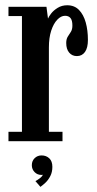

<svg xmlns="http://www.w3.org/2000/svg" viewBox="-20 -550 378 748"><path d="M13 0V-36.5H65.5V-487.5H13V-523.5H161L167 -477.5Q169.5 -484.5 179 -497Q188.5 -509.5 204.8 -519.5Q221 -529.5 242 -529.5Q270 -529.5 287.8 -511.2Q305.5 -493 314 -462.5Q322.5 -432 322.5 -394.5Q322.5 -363.5 311 -347.5Q299.5 -331.5 279.5 -331.5Q261 -331.5 249.5 -345Q238 -358.5 238 -382.5Q238 -398 244.2 -407.5Q250.5 -417 256.2 -426.2Q262 -435.5 262 -450.5Q262 -470.5 254.8 -479.5Q247.5 -488.5 233.5 -488.5Q217.5 -488.5 203 -473.2Q188.5 -458 179.5 -430.5Q170.5 -403 170.5 -365.5V-36.5H223.5V0ZM137.5 178 118 155.5Q123 153.5 133.8 145.5Q144.5 137.5 147 130.5Q146 131.5 141.5 131.5Q125.5 131.5 114.8 120.5Q104 109.5 104 93.5Q104 77 115 66.2Q126 55.5 142 55.5Q160 55.5 172 66.8Q184 78 184 100Q184 120.5 176 136Q168 151.5 157 161.8Q146 172 137.5 178Z"/></svg>

Font: Imbue Thin 10pt SemiBold
Style: Regular
Weight: 600
Version: Version 1.102